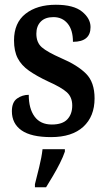

<svg xmlns="http://www.w3.org/2000/svg" viewBox="-20 -567 448 808"><path d="M195 10Q111 10 70.5 -18.5Q30 -47 30 -99Q30 -137 52 -152.5Q74 -168 101 -168Q101 -110 125.5 -76.5Q150 -43 198 -43Q243 -43 263.5 -65Q284 -87 284 -123Q284 -158 261.5 -178.5Q239 -199 183 -224Q134 -247 102 -269.5Q70 -292 54.5 -322Q39 -352 39 -397Q39 -471 87.5 -509Q136 -547 215 -547Q290 -547 325.5 -518Q361 -489 361 -453Q361 -391 287 -391Q287 -441 264.5 -468Q242 -495 205 -495Q170 -495 151.5 -476Q133 -457 133 -425Q133 -388 156 -368Q179 -348 238 -322Q306 -293 342 -257Q378 -221 378 -153Q378 -77 330.5 -33.5Q283 10 195 10ZM127 208Q135 176 145 136Q155 96 159 61H253V71Q246 92 232.5 119Q219 146 203 173Q187 200 174 221H127Z"/></svg>

Font: Noto Serif Lao Condensed SemiBold
Style: Regular
Weight: 600
Width: 3
Designer: Monotype Design Team
Foundry: Monotype Imaging Inc.
Version: Version 2.003; ttfautohint (v1.8.4.7-5d5b)